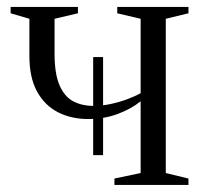

<svg xmlns="http://www.w3.org/2000/svg" viewBox="-20 -522 568 542"><path d="M303 0V-18L377 -33.5V-236Q349.5 -214 311.5 -200Q273.5 -186 229 -186Q181 -186 143.5 -205.2Q106 -224.5 84.5 -263.8Q63 -303 63 -363.5V-469L10 -484.5V-502.5H200V-484.5L134 -469V-371.5Q134 -312.5 148.5 -280.2Q163 -248 187.8 -235.5Q212.5 -223 243 -223Q266.5 -223 291.5 -228.2Q316.5 -233.5 338.8 -241.8Q361 -250 377 -259V-469L311 -484.5V-502.5H512V-484.5L448 -469V-33.5L512 -18V0ZM243 -84V-361H271V-84Z"/></svg>

Font: Merriweather 144pt Light
Style: Regular
Weight: 300
Version: Version 2.100